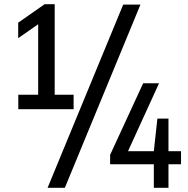

<svg xmlns="http://www.w3.org/2000/svg" viewBox="-20 -830 899 918"><path d="M67.5 -308V-377H162.5V-714L67 -647.5V-721.5L193.5 -810H241.5V-377H332V-308ZM207.5 68 569 -808H651.5L290 68ZM506.5 -44.5V-89.5L664.5 -432H740.5L592 -107H715.5L732.5 -263H785.5V-107H845.5V-44.5H785.5V68H715.5V-44.5Z"/></svg>

Font: Encode Sans Cnd Md
Style: Regular
Weight: 500
Width: 3
Designer: Multiple Designers
Foundry: Impallari Type
Version: Version 3.002; ttfautohint (v1.8.3) -l 8 -r 50 -G 200 -x 14 